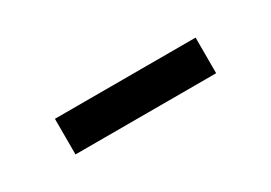

<svg xmlns="http://www.w3.org/2000/svg" viewBox="-14 -481 528 374"><g transform="rotate(-30 250.0 -294.0)"><path d="M408.2 -334V-253.9H91.8V-334Z"/></g></svg>

Font: Steps Mono
Style: Regular
Weight: 400
Width: 3
Version: Version 1.000;PS 001.000;hotconv 1.0.70;makeotf.lib2.5.58329